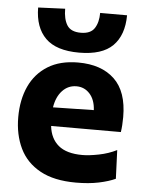

<svg xmlns="http://www.w3.org/2000/svg" viewBox="-54 -785 634 842"><g transform="rotate(5 263.5 -364.0)"><path d="M311.5 13Q215 13 153.8 -20.8Q92.5 -54.5 63.8 -114.2Q35 -174 35 -251Q35 -328 62 -386.8Q89 -445.5 142.8 -479Q196.5 -512.5 276.5 -512.5Q378.5 -512.5 436 -458Q493.5 -403.5 493.5 -291.5Q493.5 -254 489 -225H182Q188 -170 223.8 -140Q259.5 -110 329.5 -110Q359 -110 401.8 -118.5Q444.5 -127 480 -145L485 -19Q456 -5.5 412 3.8Q368 13 311.5 13ZM278 -408Q241.5 -408 216 -381Q190.5 -354 183 -307L362.5 -310.5Q360 -356 336.5 -382Q313 -408 278 -408ZM275.5 -556Q175 -556 127.8 -603Q80.5 -650 80 -737.5L198.5 -742.5Q198.5 -697 215.2 -670.2Q232 -643.5 275.5 -643.5Q319 -643.5 336 -669.8Q353 -696 353 -737.5H471.5Q471 -650 424 -603Q377 -556 275.5 -556Z"/></g></svg>

Font: Heraclito
Style: Bold
Weight: 700
Designer: Kostas Bartsokas (font) & Cristiano Sobral (main changes)
Foundry: Kostas Bartsokas (font) & Cristiano Sobral (main changes)
Version: Version 1.00;July 8, 2020;FontCreator 13.0.0.2655 64-bit